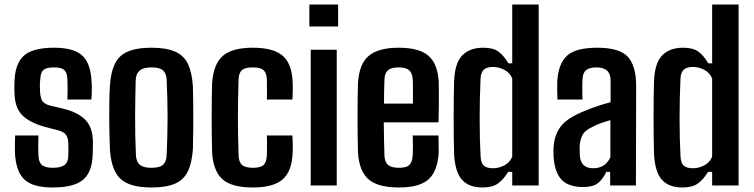

<svg xmlns="http://www.w3.org/2000/svg" viewBox="-20 -820 3332 849"><path d="M213 9Q124 9 87 -27Q50 -63 46 -145Q46 -168 46 -188Q46 -208 47 -221H150Q149 -189 149 -168.5Q149 -148 150 -133Q151 -102 166 -90Q181 -78 213 -78Q249 -78 265.5 -90.5Q282 -103 282 -134Q283 -160 282 -183Q282 -208 273 -222Q264 -236 240 -243L175 -260Q109 -279 77 -312Q45 -345 44 -411Q43 -434 44 -453Q45 -536 84 -572.5Q123 -609 219 -609Q307 -609 344.5 -573.5Q382 -538 385 -457Q386 -449 386 -433.5Q386 -418 385.5 -403Q385 -388 384 -380H278Q279 -401 279 -428Q279 -455 278 -470Q277 -498 264.5 -510Q252 -522 219 -522Q185 -522 172 -510.5Q159 -499 158 -469Q157 -464 156.5 -453Q156 -442 157 -422Q157 -393 165.5 -376.5Q174 -360 202 -353L261 -339Q326 -323 358.5 -289Q391 -255 391 -188Q391 -176 390.5 -165.5Q390 -155 390 -142Q389 -62 349 -26.5Q309 9 213 9Z M650 9Q552 9 511.5 -30.5Q471 -70 466 -162Q465 -187 464 -222.5Q463 -258 463 -297Q463 -336 463.5 -373.5Q464 -411 466 -438Q471 -532 511.5 -570.5Q552 -609 650 -609Q716 -609 755 -591.5Q794 -574 811.5 -536.5Q829 -499 833 -438Q834 -403 834.5 -352.5Q835 -302 834.5 -250.5Q834 -199 833 -162Q829 -101 811 -63Q793 -25 754 -8Q715 9 650 9ZM650 -78Q687 -78 701.5 -92Q716 -106 717 -135Q721 -224 721 -301.5Q721 -379 717 -466Q716 -495 701 -508.5Q686 -522 650 -522Q613 -522 597 -507.5Q581 -493 580 -465Q578 -394 577.5 -307.5Q577 -221 581 -135Q582 -106 597.5 -92Q613 -78 650 -78Z M918 -145Q917 -175 916.5 -216Q916 -257 916 -301Q916 -345 916.5 -385Q917 -425 918 -453Q924 -537 965.5 -573Q1007 -609 1098 -609Q1189 -609 1230 -573.5Q1271 -538 1274 -457Q1275 -439 1274.5 -415.5Q1274 -392 1273 -380H1160Q1161 -400 1160.5 -426Q1160 -452 1160 -470Q1159 -497 1145.5 -509.5Q1132 -522 1098 -522Q1064 -522 1050 -510Q1036 -498 1035 -469Q1032 -377 1032 -299.5Q1032 -222 1035 -133Q1036 -103 1050.5 -90.5Q1065 -78 1099 -78Q1133 -78 1146 -91Q1159 -104 1160 -134Q1160 -152 1160.5 -172Q1161 -192 1160 -221H1273Q1274 -209 1274.5 -185.5Q1275 -162 1274 -145Q1271 -63 1230 -27Q1189 9 1099 9Q1004 9 963.5 -27.5Q923 -64 918 -145Z M1348 -703V-800H1475V-703ZM1354 0V-600H1469V0Z M1805 -221H1919Q1919 -210 1919.5 -186Q1920 -162 1920 -146Q1915 -63 1875 -27Q1835 9 1745 9Q1650 9 1609 -27.5Q1568 -64 1563 -146Q1562 -175 1561.5 -216Q1561 -257 1561 -301Q1561 -345 1561.5 -385Q1562 -425 1563 -453Q1568 -537 1610.5 -573Q1653 -609 1743 -609Q1834 -609 1875 -573Q1916 -537 1920 -457Q1920 -446 1920.5 -416Q1921 -386 1920.5 -349Q1920 -312 1919 -279H1677Q1677 -244 1678 -208Q1679 -172 1680 -133Q1681 -103 1696 -90.5Q1711 -78 1744 -78Q1777 -78 1790 -90.5Q1803 -103 1805 -134Q1806 -149 1806 -171Q1806 -193 1805 -221ZM1743 -522Q1709 -522 1695 -509Q1681 -496 1680 -469Q1679 -442 1678.5 -415.5Q1678 -389 1678 -362H1806Q1806 -396 1806 -427.5Q1806 -459 1805 -469Q1803 -498 1788.5 -510Q1774 -522 1743 -522Z M2245 -800H2362V0H2245V-60H2227Q2207 -27 2182.5 -9Q2158 9 2114 9Q2053 9 2022.5 -25.5Q1992 -60 1988 -139Q1987 -172 1986.5 -214.5Q1986 -257 1986 -302Q1986 -347 1986.5 -388.5Q1987 -430 1988 -461Q1991 -541 2024 -575Q2057 -609 2116 -609Q2161 -609 2184.5 -591.5Q2208 -574 2228 -540H2245ZM2160 -76Q2186 -76 2210.5 -89Q2235 -102 2245 -127V-473Q2235 -498 2210.5 -511Q2186 -524 2160 -524Q2132 -524 2119 -511.5Q2106 -499 2105 -473Q2101 -389 2101 -297Q2101 -205 2105 -131Q2106 -101 2118.5 -88.5Q2131 -76 2160 -76Z M2559 7Q2496 7 2465 -23.5Q2434 -54 2428 -124Q2428 -135 2427.5 -148Q2427 -161 2428 -171Q2432 -228 2462.5 -264.5Q2493 -301 2569 -331Q2596 -342 2622.5 -351Q2649 -360 2680 -368V-465Q2680 -522 2617 -522Q2588 -522 2572.5 -510.5Q2557 -499 2556 -471Q2555 -461 2555 -441.5Q2555 -422 2555 -404Q2555 -386 2556 -380H2445Q2444 -394 2444 -415.5Q2444 -437 2444 -457Q2448 -536 2486 -572.5Q2524 -609 2621 -609Q2719 -609 2756 -569Q2793 -529 2793 -440L2792 0H2678V-60H2661Q2645 -26 2623 -9.5Q2601 7 2559 7ZM2603 -76Q2656 -76 2679 -124V-289Q2659 -283 2638.5 -276Q2618 -269 2596 -257Q2564 -242 2554 -219.5Q2544 -197 2543 -170Q2543 -148 2544 -132Q2548 -76 2603 -76Z M3129 -800H3246V0H3129V-60H3111Q3091 -27 3066.5 -9Q3042 9 2998 9Q2937 9 2906.5 -25.5Q2876 -60 2872 -139Q2871 -172 2870.5 -214.5Q2870 -257 2870 -302Q2870 -347 2870.5 -388.5Q2871 -430 2872 -461Q2875 -541 2908 -575Q2941 -609 3000 -609Q3045 -609 3068.5 -591.5Q3092 -574 3112 -540H3129ZM3044 -76Q3070 -76 3094.5 -89Q3119 -102 3129 -127V-473Q3119 -498 3094.5 -511Q3070 -524 3044 -524Q3016 -524 3003 -511.5Q2990 -499 2989 -473Q2985 -389 2985 -297Q2985 -205 2989 -131Q2990 -101 3002.5 -88.5Q3015 -76 3044 -76Z"/></svg>

Font: Big Shoulders Text
Style: Bold
Weight: 700
Designer: Patric King
Foundry: XO Type Co
Version: Version 1.000; ttfautohint (v1.8.2)